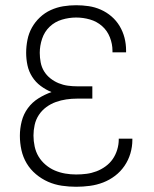

<svg xmlns="http://www.w3.org/2000/svg" viewBox="-20 -702 590 734"><path d="M271 12Q244 12 216.5 8Q189 4 164 -7Q139 -18 117.5 -36Q96 -54 82 -77.5Q68 -101 62 -128Q56 -155 56 -183Q56 -211 63 -238.5Q70 -266 86.5 -288.5Q103 -311 127 -326Q151 -341 177 -350Q155 -359 135.5 -373.5Q116 -388 103 -408.5Q90 -429 85 -452.5Q80 -476 80 -500Q80 -525 85 -550Q90 -575 102 -596.5Q114 -618 132.5 -635.5Q151 -653 174 -663.5Q197 -674 221.5 -678Q246 -682 271 -682Q295 -682 319 -678.5Q343 -675 365.5 -665Q388 -655 406.5 -639Q425 -623 437.5 -602Q450 -581 456 -557.5Q462 -534 462 -509V-502H410V-508Q410 -534 400 -559.5Q390 -585 370 -602.5Q350 -620 324 -627.5Q298 -635 271 -635Q244 -635 217 -627Q190 -619 170 -600Q150 -581 141 -554Q132 -527 132 -500Q132 -482 135.5 -463.5Q139 -445 148.5 -429.5Q158 -414 172.5 -402.5Q187 -391 204 -384Q221 -377 239 -374.5Q257 -372 275 -372H333V-325H275Q254 -325 233.5 -322Q213 -319 193.5 -312Q174 -305 157 -292.5Q140 -280 128.5 -262.5Q117 -245 112.5 -224.5Q108 -204 108 -184Q108 -163 112.5 -142Q117 -121 127.5 -103.5Q138 -86 154.5 -72Q171 -58 190 -50Q209 -42 229.5 -38.5Q250 -35 271 -35Q291 -35 310.5 -37.5Q330 -40 348.5 -47Q367 -54 383.5 -66Q400 -78 411 -94Q422 -110 428 -129.5Q434 -149 434 -169V-172H486V-167Q486 -141 478.5 -115.5Q471 -90 456 -68Q441 -46 420 -30Q399 -14 374.5 -4.5Q350 5 323.5 8.5Q297 12 271 12Z"/></svg>

Font: Lode Dark
Style: Regular
Weight: 400
Monospace: yes
Designer: Belleve Invis
Foundry: Belleve Invis
Version: Version 29.2.0; ttfautohint (v1.8.3)